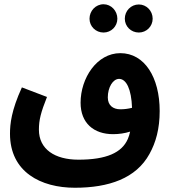

<svg xmlns="http://www.w3.org/2000/svg" viewBox="-20 -695 808 903"><path d="M467 -542C503 -542 532 -571 532 -607C532 -644 503 -675 467 -675C430 -675 401 -644 401 -607C401 -571 430 -542 467 -542ZM633 -542C669 -542 698 -571 698 -607C698 -644 669 -674 633 -674C596 -674 567 -644 567 -607C567 -571 596 -542 633 -542ZM332 188C492 188 620 144 683 29C713 -25 731 -89 731 -173C731 -331 660 -445 546 -445C435 -445 359 -327 359 -212C359 -116 421 -64 512 -64C539 -64 567 -68 592 -76C589 -63 586 -52 581 -41C553 23 481 56 349 56C238 56 163 7 163 -85C163 -131 172 -166 201 -239L83 -284C33 -175 27 -111 27 -66C27 114 172 188 332 188ZM487 -237C487 -284 511 -324 540 -324C574 -324 598 -276 601 -188C582 -183 563 -181 546 -181C511 -181 487 -200 487 -237Z"/></svg>

Font: Noto Sans Arabic UI Cn
Style: Bold
Weight: 700
Width: 3
Designer: Monotype Design Team, Nadine Chahine and Nizar Qandah
Foundry: Monotype Imaging Inc.
Version: Version 2.010